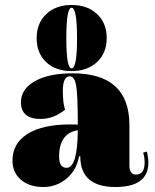

<svg xmlns="http://www.w3.org/2000/svg" viewBox="-20 -738 620 770"><path d="M267 -718Q331 -718 369.5 -681.5Q408 -645 408 -585Q408 -526 369.5 -489.5Q331 -453 267 -453Q203 -453 165 -489Q127 -525 127 -585Q127 -645 165.5 -681.5Q204 -718 267 -718ZM267 -464Q289 -464 289 -584Q289 -707 267 -707Q246 -707 246 -584Q246 -464 267 -464ZM154 12Q98 12 64 -17Q30 -46 30 -94Q30 -163 90.5 -201Q151 -239 261 -239Q281 -239 292 -238Q292 -356 285.5 -394Q279 -432 260 -432Q232 -432 232 -373Q232 -324 241 -298Q195 -261 143 -261Q64 -261 64 -328Q64 -381 120 -412.5Q176 -444 271 -444Q499 -444 499 -236V-75Q499 -38 525 -38Q560 -38 560 -86Q560 -108 554 -126L569 -130Q575 -106 575 -86Q575 12 443 12Q302 12 302 -111H297Q287 -55 246.5 -21.5Q206 12 154 12ZM217 -110Q217 -65 247 -65Q291 -65 292 -216Q217 -203 217 -110Z"/></svg>

Font: Arapey Black-Display
Style: Regular
Weight: 900
Designer: Eduardo Rodriguez Tunni
Foundry: Eduardo Rodriguez Tunni
Version: Version 4.000